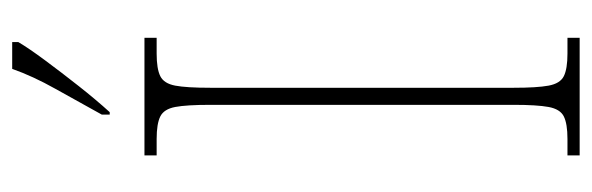

<svg xmlns="http://www.w3.org/2000/svg" viewBox="-348 -623 971 315"><g transform="rotate(-90 137.5 -465.5)"><path d="M40 0V-20H67Q92 -20 104 -26Q116 -32 119.5 -51Q123 -70 123 -108V-606Q123 -645 119.5 -663.5Q116 -682 104 -688Q92 -694 67 -694H40V-714H233V-694H207Q182 -694 170 -688Q158 -682 154.5 -663.5Q151 -645 151 -606V-108Q151 -70 154.5 -51Q158 -32 170 -26Q182 -20 207 -20H233V0ZM107 -784Q129 -824 149.5 -860.5Q170 -897 182 -931H226V-921Q216 -904 196 -877Q176 -850 153.5 -821.5Q131 -793 111 -771H107Z"/></g></svg>

Font: Noto Serif Armenian Condensed Thin
Style: Regular
Weight: 100
Width: 3
Designer: Monotype Design Team
Foundry: Monotype Imaging Inc.
Version: Version 2.008; ttfautohint (v1.8.4.7-5d5b)